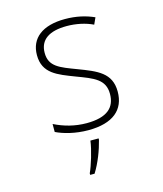

<svg xmlns="http://www.w3.org/2000/svg" viewBox="-113 -623 790 929"><g transform="rotate(-15 281.5 -159.0)"><path d="M271 10C396 10 456 -44 456 -134C456 -228 388 -254 296 -289C214 -320 163 -337 163 -406C163 -472 212 -504 299 -504C346 -504 393 -494 430 -476L445 -509C403 -528 355 -539 300 -539C187 -539 124 -490 124 -405C124 -313 195 -289 278 -257C363 -225 417 -206 417 -133C417 -66 376 -25 272 -25C213 -25 159 -40 111 -64V-24C148 -6 206 10 271 10ZM223 213V221H245C274 175 296 116 308 68V61H267C262 104 238 182 223 213Z"/></g></svg>

Font: Noto Sans Mono SemiCondensed ExtraLight
Style: Regular
Weight: 200
Width: 4
Designer: Monotype Design Team
Foundry: Monotype Imaging Inc.
Version: Version 2.014